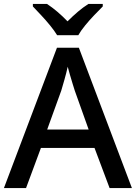

<svg xmlns="http://www.w3.org/2000/svg" viewBox="-20 -961 695 981"><path d="M540 0 463 -205H189L113 0H0L271 -717H383L654 0ZM362 -498Q359 -508 351.5 -531.5Q344 -555 337 -580Q330 -605 326 -620Q319 -588 309 -553Q299 -518 293 -498L221 -299H433ZM272 -781Q258 -804 236 -831Q214 -858 190 -883.5Q166 -909 148 -928V-941H220Q273 -906 325 -852Q352 -879 378.5 -901.5Q405 -924 432 -941H505V-928Q486 -909 461.5 -883.5Q437 -858 415 -831Q393 -804 380 -781Z"/></svg>

Font: Noto Sans Thai Looped Medium
Style: Regular
Weight: 500
Designer: Sasikarn Vongin, Ben Mitchell
Foundry: The Fontpad Ltd
Version: Version 1.001; ttfautohint (v1.8.4.7-5d5b)